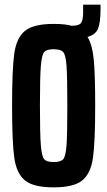

<svg xmlns="http://www.w3.org/2000/svg" viewBox="-20 -799 462 827"><path d="M413 -779V-759Q413 -701 402 -675Q391 -649 357 -640Q378 -605 384 -540.5Q390 -476 390 -344Q390 -187 380.5 -119.5Q371 -52 334.5 -22Q298 8 211 8Q124 8 87.5 -22Q51 -52 41.5 -119.5Q32 -187 32 -344Q32 -501 41.5 -568.5Q51 -636 87.5 -666Q124 -696 211 -696Q261 -696 289 -688H290Q320 -688 329 -700Q338 -712 338 -744V-779ZM270 -344Q270 -469 266.5 -516Q263 -563 252 -575Q241 -587 211 -587Q181 -587 170.5 -575Q160 -563 156 -515.5Q152 -468 152 -344Q152 -220 156 -172.5Q160 -125 170.5 -113Q181 -101 211 -101Q241 -101 252 -113Q263 -125 266.5 -172Q270 -219 270 -344Z"/></svg>

Font: Saira ExtraCondensed
Style: Bold
Weight: 700
Width: 2
Designer: Hector Gatti with collaboration of the Omnibus-Type team
Foundry: Omnibus-Type
Version: Version 0.072; ttfautohint (v1.8)